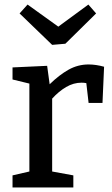

<svg xmlns="http://www.w3.org/2000/svg" viewBox="-20 -823 491 843"><path d="M35 0V-53L109 -70V-456L35 -474V-527L187 -534L198 -453Q240 -494 281 -517Q322 -540 369 -540Q401 -540 437 -530L430 -371H369L359 -458Q349 -460 338 -460Q303 -460 270.5 -441Q238 -422 209 -390V-70L302 -53V0ZM368 -803 402 -764 267 -631 209 -626 66 -764 101 -803 236 -706Z"/></svg>

Font: Bitter Medium
Style: Regular
Weight: 500
Designer: Sol Matas, and Bitter project Authors
Foundry: Sol Matas
Version: Version 2.001